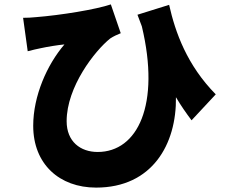

<svg xmlns="http://www.w3.org/2000/svg" viewBox="-20 -797 1040 873"><path d="M961 -368C830 -501 777 -650 749 -775L605 -730C612 -712 619 -694 625 -677C710 -321 606 -106 424 -106C346 -106 283 -153 283 -246C283 -402 411 -566 481 -622C496 -632 514 -640 529 -646L484 -777C416 -754 257 -728 143 -719C124 -717 104 -716 85 -716L106 -564C130 -570 145 -574 166 -578C198 -585 242 -592 273 -595C194 -503 131 -361 131 -225C131 -51 250 56 417 56C672 56 783 -141 780 -355C803 -316 827 -282 851 -250Z"/></svg>

Font: Noto Sans Korean Black
Style: Bold
Weight: 900
Designer: Ryoko NISHIZUKA (kana & ideographs); Paul D. Hunt (Latin, Greek & Cyrillic); Wenlong ZHANG (bopomofo); Sandoll Communica
Foundry: Adobe Systems Incorporated
Version: Version 1.000;PS 1;hotconv 1.0.78;makeotf.lib2.5.61930